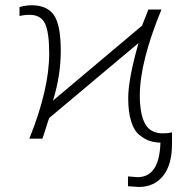

<svg xmlns="http://www.w3.org/2000/svg" viewBox="-20 -538 736 745"><path d="M55.7 -475.6V-510.7Q81.1 -517.6 102.5 -517.6Q163.1 -517.6 189.5 -479Q215.8 -440.4 215.8 -340.8Q215.8 -244.1 185.5 -147.5L531.2 -438.5Q535.2 -449.2 555.7 -501H606.4Q522.5 -296.9 522.5 -168Q522.5 -96.7 542.5 -58.6Q562.5 -20.5 612.3 -20.5Q631.8 -20.5 647.5 -24.4V18.6Q647.5 101.6 612.8 144.5Q578.1 187.5 518.6 187.5Q517.6 187.5 476.6 184.6V146.5Q508.8 149.4 513.7 149.4Q598.6 149.4 602.5 15.6Q578.1 14.6 559.6 8.3Q541 2 520.5 -14.6Q500 -31.2 488.8 -67.4Q477.5 -103.5 477.5 -157.2Q477.5 -231.4 517.6 -371.1L170.9 -80.1Q167 -70.3 158.2 -41.5Q149.4 -12.7 144.5 0H93.8Q170.9 -191.4 170.9 -330.1Q170.9 -412.1 154.8 -446.3Q138.7 -480.5 94.7 -480.5Q73.2 -480.5 55.7 -475.6Z"/></svg>

Font: Gothic A1 ExtraLight
Style: Regular
Weight: 275
Designer: HanYang I&C Co.,Ltd.
Foundry: HanYang I&C Co.,Ltd.
Version: Version 2.50